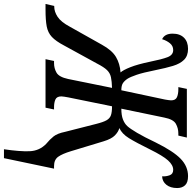

<svg xmlns="http://www.w3.org/2000/svg" viewBox="-65 -740 970 970"><g transform="rotate(90 420.0 -255.0)"><path d="M689 210Q701 130 699 80.5Q697 31 662 -3Q639 -22 624 -41Q609 -60 601 -99L561 -256Q552 -292 542.5 -308.5Q533 -325 517 -330.5Q501 -336 472 -336L427 -115Q425 -104 423.5 -94.5Q422 -85 422 -80Q422 -57 437.5 -50Q453 -43 477 -43H488L479 0H234L243 -43H254Q280 -43 302 -55.5Q324 -68 334 -114L379 -336Q346 -335 325 -330.5Q304 -326 289 -310.5Q274 -295 256 -260L165 -94Q143 -52 121.5 -32Q100 -12 68.5 -6Q37 0 -16 0H-45L-35 -44H-32Q-6 -44 20 -61Q46 -78 70 -123L161 -285Q189 -336 223 -356Q257 -376 301 -379Q289 -392 274.5 -428.5Q260 -465 247 -527Q235 -587 224 -616Q213 -645 188 -645Q167 -645 153.5 -628.5Q140 -612 133 -589Q105 -602 105 -642Q105 -679 125.5 -699.5Q146 -720 182 -720Q217 -720 237 -700Q257 -680 268 -643.5Q279 -607 289 -557Q302 -492 313 -460Q324 -428 333 -414Q343 -399 355 -391Q367 -383 391 -383L438 -604Q439 -611 440.5 -620Q442 -629 442 -634Q442 -657 426 -664Q410 -671 386 -671H375L384 -714H630L620 -671H609Q583 -671 560.5 -658.5Q538 -646 529 -600L484 -383Q517 -383 538 -391Q559 -399 572 -413Q585 -427 606 -462.5Q627 -498 655 -557Q699 -646 737.5 -683Q776 -720 825 -720Q857 -720 871 -705Q885 -690 885 -665Q885 -631 868.5 -610.5Q852 -590 826 -589Q827 -609 820.5 -627Q814 -645 793 -645Q769 -645 745.5 -619Q722 -593 690 -528Q655 -457 633 -421.5Q611 -386 582 -373Q601 -368 619 -350.5Q637 -333 649 -293L699 -128Q712 -85 727 -64Q742 -43 774 -43H787L734 210Z"/></g></svg>

Font: Noto Serif ExtraCondensed Medium
Style: Italic
Weight: 500
Width: 2
Italic angle: -12°
Designer: Monotype Design Team
Foundry: Monotype Imaging Inc.
Version: Version 2.013; ttfautohint (v1.8.4.7-5d5b)